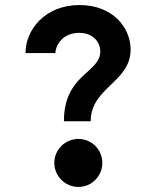

<svg xmlns="http://www.w3.org/2000/svg" viewBox="-20 -730 620 760"><path d="M233 -250H339C339 -384 497 -404 497 -534C497 -621 426 -710 295 -710C157 -710 81 -611 81 -520H199C202 -560 235 -600 293 -600C349 -600 377 -563 377 -526C377 -441 233 -437 233 -250ZM195 -85C195 -33 238 10 290 10C343 10 385 -33 385 -85C385 -138 343 -180 290 -180C238 -180 195 -138 195 -85Z"/></svg>

Font: CommitMono-dimboump
Style: Bold
Weight: 700
Monospace: yes
Designer: Eigil Nikolajsen
Foundry: Eigil Nikolajsen
Version: Version 1.143